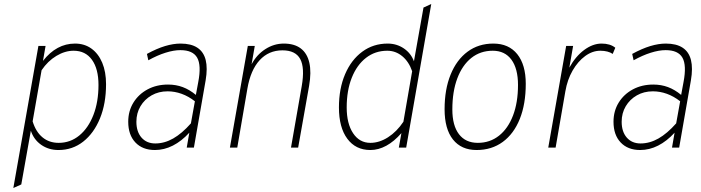

<svg xmlns="http://www.w3.org/2000/svg" viewBox="-20 -742 3524 965"><path d="M47 203 173 -511H209L196 -436Q264 -523 357 -523Q404.5 -523 439.5 -497.8Q474.5 -472.5 493.8 -426.8Q513 -381 513 -319Q513 -221.5 482.5 -147Q452 -72.5 398.2 -30.2Q344.5 12 274 12Q224.5 12 187.2 -14Q150 -40 135 -85L87 185ZM275 -24Q333.5 -24 378.8 -61.2Q424 -98.5 449.5 -164.2Q475 -230 475 -315Q475 -396 442.2 -441.5Q409.5 -487 350 -487Q306.5 -487 263.2 -461Q220 -435 189 -389L144 -132Q160 -79.5 193.5 -51.8Q227 -24 275 -24Z M758.5 12Q696.5 12 660.5 -26Q624.5 -64 624.5 -130Q624.5 -184 650.5 -226.2Q676.5 -268.5 721.8 -292.8Q767 -317 824.5 -317Q864.5 -317 898.5 -304.2Q932.5 -291.5 964.5 -265L976.5 -330Q992.5 -414 971 -452Q949.5 -490 886.5 -490Q853 -490 811.8 -477Q770.5 -464 725.5 -439L718.5 -471Q768 -498 809.5 -510.5Q851 -523 887.5 -523Q940.5 -523 972 -502.2Q1003.5 -481.5 1013.8 -440.5Q1024 -399.5 1013.5 -338L954.5 0H918.5L931.5 -75Q892.5 -32.5 848.8 -10.2Q805 12 758.5 12ZM760.5 -21Q806.5 -21 850.5 -46Q894.5 -71 939.5 -122L959.5 -233Q927.5 -258 892.8 -270.5Q858 -283 822.5 -283Q777.5 -283 742 -262.8Q706.5 -242.5 686 -208Q665.5 -173.5 665.5 -130Q665.5 -80 691.2 -50.5Q717 -21 760.5 -21Z M1135.5 0 1225.5 -511H1260.5L1244.5 -419Q1270 -467 1313.5 -495Q1357 -523 1406.5 -523Q1459.5 -523 1491.8 -498.5Q1524 -474 1534.8 -426.5Q1545.5 -379 1533.5 -310L1478.5 0H1442.5L1496.5 -309Q1512.5 -401.5 1489 -445.2Q1465.5 -489 1399.5 -489Q1330.5 -489 1285 -439.5Q1239.5 -390 1223.5 -297L1172.5 0Z M1841.5 12Q1767.5 12 1725.5 -44.8Q1683.5 -101.5 1683.5 -202Q1683.5 -297 1714.5 -369.2Q1745.5 -441.5 1800.8 -482.2Q1856 -523 1928.5 -523Q1973.5 -523 2009.5 -498.8Q2045.5 -474.5 2060.5 -434L2108.5 -704L2147.5 -722L2021.5 0H1984.5L1997.5 -73Q1961 -31 1921.5 -9.5Q1882 12 1841.5 12ZM1841.5 -24Q1886.5 -24 1930.2 -52Q1974 -80 2007.5 -130L2051.5 -384Q2035 -432 2001.8 -459.5Q1968.5 -487 1926.5 -487Q1865.5 -487 1819.5 -451.2Q1773.5 -415.5 1748 -351.2Q1722.5 -287 1722.5 -202Q1722.5 -120.5 1754.8 -72.2Q1787 -24 1841.5 -24Z M2375.5 12Q2298.5 12 2256.5 -41Q2214.5 -94 2214.5 -193Q2214.5 -293 2244.8 -367.2Q2275 -441.5 2330 -482.2Q2385 -523 2459.5 -523Q2537 -523 2579.8 -469.8Q2622.5 -416.5 2622.5 -321Q2622.5 -219 2592.5 -144.2Q2562.5 -69.5 2507 -28.8Q2451.5 12 2375.5 12ZM2381.5 -24Q2442.5 -24 2488 -60Q2533.5 -96 2558.5 -161.5Q2583.5 -227 2583.5 -315Q2583.5 -397 2550.5 -442Q2517.5 -487 2456.5 -487Q2394.5 -487 2349 -450.8Q2303.5 -414.5 2278.5 -348.2Q2253.5 -282 2253.5 -192Q2253.5 -111 2286.8 -67.5Q2320 -24 2381.5 -24Z M2735.5 0 2825.5 -511H2860.5L2841.5 -402Q2872.5 -458.5 2916 -490.8Q2959.5 -523 3003.5 -523Q3047 -523 3072.5 -502L3059.5 -471Q3049 -478.5 3032.8 -482.8Q3016.5 -487 2997.5 -487Q2957.5 -487 2921 -460.2Q2884.5 -433.5 2858 -387.5Q2831.5 -341.5 2821.5 -283L2772.5 0Z M3197.5 12Q3135.5 12 3099.5 -26Q3063.5 -64 3063.5 -130Q3063.5 -184 3089.5 -226.2Q3115.5 -268.5 3160.8 -292.8Q3206 -317 3263.5 -317Q3303.5 -317 3337.5 -304.2Q3371.5 -291.5 3403.5 -265L3415.5 -330Q3431.5 -414 3410 -452Q3388.5 -490 3325.5 -490Q3292 -490 3250.8 -477Q3209.5 -464 3164.5 -439L3157.5 -471Q3207 -498 3248.5 -510.5Q3290 -523 3326.5 -523Q3379.5 -523 3411 -502.2Q3442.5 -481.5 3452.8 -440.5Q3463 -399.5 3452.5 -338L3393.5 0H3357.5L3370.5 -75Q3331.5 -32.5 3287.8 -10.2Q3244 12 3197.5 12ZM3199.5 -21Q3245.5 -21 3289.5 -46Q3333.5 -71 3378.5 -122L3398.5 -233Q3366.5 -258 3331.8 -270.5Q3297 -283 3261.5 -283Q3216.5 -283 3181 -262.8Q3145.5 -242.5 3125 -208Q3104.5 -173.5 3104.5 -130Q3104.5 -80 3130.2 -50.5Q3156 -21 3199.5 -21Z"/></svg>

Font: Overpass Thin
Style: Italic
Weight: 250
Italic angle: -10°
Designer: Delve Withrington, Dave Bailey, Thomas Jockin
Foundry: Delve Fonts LLC
Version: Version 4.000